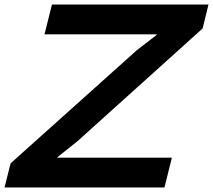

<svg xmlns="http://www.w3.org/2000/svg" viewBox="-30 -830 943 850"><path d="M698 0H-10L17 -107L575 -607L664 -676V-678H167L200 -810H893L867 -704L312 -204L224 -134V-132H731Z"/></svg>

Font: TypoPRO Sinkin Sans
Style: 600 SemiBold Italic
Weight: 600
Italic angle: -112°
Designer: Keith Bates
Foundry: K-Type
Version: Sinkin Sans (version 1.0)  by Keith Bates   •   © 2014   www